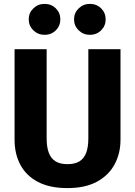

<svg xmlns="http://www.w3.org/2000/svg" viewBox="-20 -945 691 982"><path d="M431.8 -693.4H596.3V-230.3Q596.3 -160.5 566.1 -104.4Q535.9 -48.2 475.7 -15.6Q415.5 17 325 17Q234.6 17 174.5 -14.4Q114.5 -45.8 84.5 -101.6Q54.5 -157.4 54.5 -230.3V-693.4H218.6V-236.7Q218.6 -193.1 229.6 -163.6Q240.7 -134.1 264.3 -119.7Q287.8 -105.4 325 -105.4Q362.6 -105.4 386.2 -119.7Q409.8 -134.1 420.8 -163.6Q431.8 -193.1 431.8 -236.7ZM439.4 -925.1Q474.3 -925.1 497.4 -902.1Q520.4 -879.1 520.4 -846.3Q520.4 -813 497.4 -790Q474.3 -766.9 439.4 -766.9Q406 -766.9 382.4 -790Q358.7 -813 358.7 -846.3Q358.7 -879.1 382.4 -902.1Q406 -925.1 439.4 -925.1ZM207.9 -925.1Q242.5 -925.1 265.6 -902.1Q288.6 -879.1 288.6 -846.3Q288.6 -813 265.6 -790Q242.5 -766.9 207.9 -766.9Q174.2 -766.9 150.6 -790Q126.9 -813 126.9 -846.3Q126.9 -879.1 150.6 -902.1Q174.2 -925.1 207.9 -925.1Z"/></svg>

Font: Fira Sans Variable
Style: Regular
Weight: 400
Designer: Carrois Corporate & Edenspiekermann AG
Foundry: Carrois Corporate GbR & Edenspiekermann AG
Version: Version 4.202